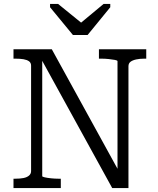

<svg xmlns="http://www.w3.org/2000/svg" viewBox="-20 -962 810 982"><path d="M353 -783H428L544 -925V-942H510L368 -824L421 -825L277 -942H236V-925ZM49 0V-48H59Q83 -48 100.5 -51.5Q118 -55 128.5 -64Q139 -73 139 -87V-626Q139 -641 128.5 -648.5Q118 -656 100.5 -659Q83 -662 59 -662H49V-710H245L593 -77L581 -72V-649Q581 -653 568 -655.5Q555 -658 536 -660Q517 -662 499 -662H486V-710H728V-662H718Q695 -662 676.5 -658Q658 -654 647.5 -646Q637 -638 637 -623V0H554L181 -678H196V-61Q196 -58 209 -55Q222 -52 241.5 -50Q261 -48 278 -48H291V0Z"/></svg>

Font: Roboto Serif SemiCondensed Light
Style: Regular
Weight: 300
Width: 4
Designer: Greg Gazdowicz
Foundry: Commercial Type
Version: Version 1.007